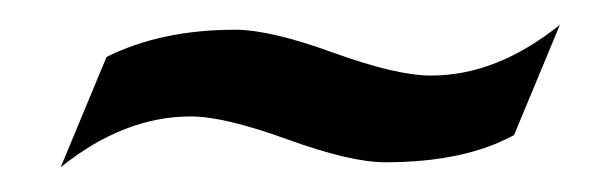

<svg xmlns="http://www.w3.org/2000/svg" viewBox="-20 -318 489 155"><path d="M134 -224Q80 -224 29 -183L66 -272Q110 -294 170 -294Q198 -294 249 -275.5Q300 -257 328 -257Q381 -257 432 -298L395 -209Q355 -187 291 -187Q263 -187 212 -205.5Q161 -224 134 -224Z"/></svg>

Font: Ruslan Display
Style: Regular
Weight: 400
Version: Version 1.000